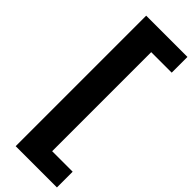

<svg xmlns="http://www.w3.org/2000/svg" viewBox="-359 -883 1165 1165"><g transform="rotate(45 224.0 -300.0)"><path d="M94 260V-860H448V-725H272V125H448V260Z"/></g></svg>

Font: Spartan Thin Black
Style: Regular
Weight: 900
Version: Version 1.004